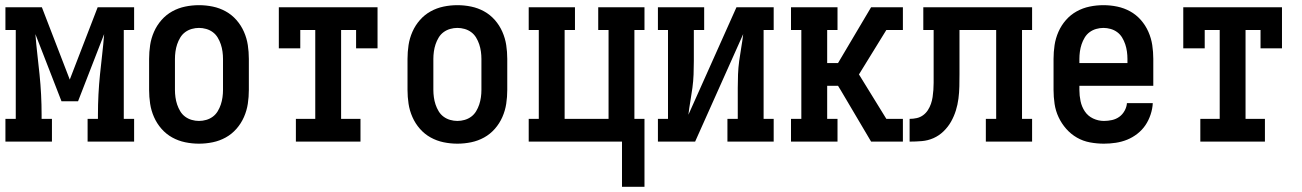

<svg xmlns="http://www.w3.org/2000/svg" viewBox="-20 -548 5040 743"><path d="M1 0V-88H41V-432H1V-520H142L250 -240L358 -520H499V-432H459V-88H499V0H319V-88H359V-104Q359 -143 361 -182Q363 -221 367 -260Q371 -299 375.5 -338Q380 -377 383 -416L282 -156H218L117 -416Q120 -377 124.5 -338Q129 -299 133 -260Q137 -221 139 -182Q141 -143 141 -104V-88H181V0Z M750 8Q723 8 696.5 2.5Q670 -3 646.5 -16Q623 -29 605 -49.5Q587 -70 576 -95Q565 -120 561 -146.5Q557 -173 557 -200V-320Q557 -347 561 -373.5Q565 -400 576 -425Q587 -450 605 -470.5Q623 -491 646.5 -504Q670 -517 696.5 -522.5Q723 -528 750 -528Q777 -528 803.5 -522.5Q830 -517 853.5 -504Q877 -491 895 -470.5Q913 -450 924 -425Q935 -400 939 -373.5Q943 -347 943 -320V-200Q943 -173 939 -146.5Q935 -120 924 -95Q913 -70 895 -49.5Q877 -29 853.5 -16Q830 -3 803.5 2.5Q777 8 750 8ZM750 -80Q764 -80 778 -84Q792 -88 803.5 -96.5Q815 -105 822.5 -117.5Q830 -130 834.5 -143.5Q839 -157 841 -171.5Q843 -186 843 -200V-320Q843 -334 841 -348.5Q839 -363 834.5 -376.5Q830 -390 822.5 -402.5Q815 -415 803.5 -423.5Q792 -432 778 -436Q764 -440 750 -440Q736 -440 722 -436Q708 -432 696.5 -423.5Q685 -415 677.5 -402.5Q670 -390 665.5 -376.5Q661 -363 659 -348.5Q657 -334 657 -320V-200Q657 -186 659 -171.5Q661 -157 665.5 -143.5Q670 -130 677.5 -117.5Q685 -105 696.5 -96.5Q708 -88 722 -84Q736 -80 750 -80Z M1125 0V-88H1200V-432H1142V-361H1059V-520H1441V-361H1358V-432H1300V-88H1375V0Z M1750 8Q1723 8 1696.5 2.5Q1670 -3 1646.5 -16Q1623 -29 1605 -49.5Q1587 -70 1576 -95Q1565 -120 1561 -146.5Q1557 -173 1557 -200V-320Q1557 -347 1561 -373.5Q1565 -400 1576 -425Q1587 -450 1605 -470.5Q1623 -491 1646.5 -504Q1670 -517 1696.5 -522.5Q1723 -528 1750 -528Q1777 -528 1803.5 -522.5Q1830 -517 1853.5 -504Q1877 -491 1895 -470.5Q1913 -450 1924 -425Q1935 -400 1939 -373.5Q1943 -347 1943 -320V-200Q1943 -173 1939 -146.5Q1935 -120 1924 -95Q1913 -70 1895 -49.5Q1877 -29 1853.5 -16Q1830 -3 1803.5 2.5Q1777 8 1750 8ZM1750 -80Q1764 -80 1778 -84Q1792 -88 1803.5 -96.5Q1815 -105 1822.5 -117.5Q1830 -130 1834.5 -143.5Q1839 -157 1841 -171.5Q1843 -186 1843 -200V-320Q1843 -334 1841 -348.5Q1839 -363 1834.5 -376.5Q1830 -390 1822.5 -402.5Q1815 -415 1803.5 -423.5Q1792 -432 1778 -436Q1764 -440 1750 -440Q1736 -440 1722 -436Q1708 -432 1696.5 -423.5Q1685 -415 1677.5 -402.5Q1670 -390 1665.5 -376.5Q1661 -363 1659 -348.5Q1657 -334 1657 -320V-200Q1657 -186 1659 -171.5Q1661 -157 1665.5 -143.5Q1670 -130 1677.5 -117.5Q1685 -105 1696.5 -96.5Q1708 -88 1722 -84Q1736 -80 1750 -80Z M2387 175V0H2026V-88H2065V-432H2026V-520H2205V-432H2165V-88H2335V-432H2295V-520H2474V-432H2435V-88H2474V175Z M2526 0V-88H2565V-432H2526V-520H2705V-432H2665V-312Q2665 -286 2664 -260Q2663 -234 2659.5 -208Q2656 -182 2651.5 -156Q2647 -130 2644 -104L2830 -520H2974V-432H2935V-88H2974V0H2795V-88H2835V-208Q2835 -234 2836 -260Q2837 -286 2840.5 -312Q2844 -338 2848.5 -364Q2853 -390 2856 -416L2670 0Z M3041 0V-88H3081V-432H3041V-520H3221V-432H3181V-304H3223L3351 -520H3474V-432H3410L3304 -260L3410 -88H3474V0H3351L3234 -198L3223 -216H3181V-88H3221V0Z M3500 0V-88Q3514 -88 3527.5 -91Q3541 -94 3552 -102Q3563 -110 3570.5 -121.5Q3578 -133 3582.5 -146Q3587 -159 3589 -172.5Q3591 -186 3592 -200Q3593 -214 3593 -227.5Q3593 -241 3593 -255V-432H3553V-520H3974V-432H3935V-88H3974V0H3795V-88H3835V-432H3693V-261Q3693 -238 3692.5 -214Q3692 -190 3689 -166.5Q3686 -143 3679 -120.5Q3672 -98 3660.5 -77.5Q3649 -57 3631.5 -40Q3614 -23 3592.5 -13.5Q3571 -4 3547.5 -2Q3524 0 3500 0Z M4252 8Q4225 8 4198 3Q4171 -2 4147.5 -15.5Q4124 -29 4106 -49.5Q4088 -70 4076.5 -94.5Q4065 -119 4061 -146Q4057 -173 4057 -200V-320Q4057 -347 4061 -373.5Q4065 -400 4076 -425Q4087 -450 4105 -470.5Q4123 -491 4146.5 -504Q4170 -517 4196.5 -522.5Q4223 -528 4250 -528Q4277 -528 4303.5 -522.5Q4330 -517 4353.5 -504Q4377 -491 4395 -470.5Q4413 -450 4424 -425Q4435 -400 4439 -373.5Q4443 -347 4443 -320V-216H4157V-200Q4157 -178 4161.5 -156.5Q4166 -135 4178 -117Q4190 -99 4210 -89.5Q4230 -80 4252 -80Q4268 -80 4283.5 -83.5Q4299 -87 4311.5 -96Q4324 -105 4332 -119.5Q4340 -134 4341 -149H4441Q4440 -127 4432.5 -104.5Q4425 -82 4412.5 -63.5Q4400 -45 4381.5 -30.5Q4363 -16 4342 -7.5Q4321 1 4298 4.5Q4275 8 4252 8ZM4343 -304V-320Q4343 -334 4341 -348.5Q4339 -363 4334.5 -376.5Q4330 -390 4322.5 -402.5Q4315 -415 4303.5 -423.5Q4292 -432 4278 -436Q4264 -440 4250 -440Q4236 -440 4222 -436Q4208 -432 4196.5 -423.5Q4185 -415 4177.5 -402.5Q4170 -390 4165.5 -376.5Q4161 -363 4159 -348.5Q4157 -334 4157 -320V-304Z M4625 0V-88H4700V-432H4642V-361H4559V-520H4941V-361H4858V-432H4800V-88H4875V0Z"/></svg>

Font: Iosevka Curly Slab Semibold
Style: Regular
Weight: 600
Monospace: yes
Designer: Belleve Invis
Foundry: Belleve Invis
Version: Version 22.1.2; ttfautohint (v1.8.4)